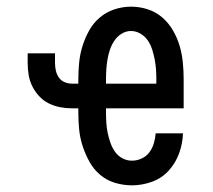

<svg xmlns="http://www.w3.org/2000/svg" viewBox="-20 -548 640 576"><path d="M376 8Q350 8 325 0.5Q300 -7 280.5 -23.5Q261 -40 248.5 -62.5Q236 -85 228 -109.5Q220 -134 217.5 -159Q215 -184 215 -210V-223H197Q178 -223 160 -226.5Q142 -230 126 -238Q110 -246 97.5 -259.5Q85 -273 77 -289Q69 -305 66 -323Q63 -341 63 -360V-388H145V-360Q145 -348 147.5 -336.5Q150 -325 156.5 -315.5Q163 -306 174 -301.5Q185 -297 197 -297H215V-310Q215 -335 217.5 -360.5Q220 -386 227.5 -410Q235 -434 247.5 -456.5Q260 -479 279.5 -495.5Q299 -512 323.5 -520Q348 -528 373 -528Q399 -528 423.5 -520Q448 -512 467 -495.5Q486 -479 499 -456.5Q512 -434 519 -410Q526 -386 528.5 -360.5Q531 -335 531 -310V-223H298V-210Q298 -195 299 -179.5Q300 -164 303 -149.5Q306 -135 311 -120.5Q316 -106 324.5 -93.5Q333 -81 346.5 -73.5Q360 -66 376 -66Q391 -66 405 -72.5Q419 -79 428 -91Q437 -103 441.5 -118Q446 -133 447 -148H529Q528 -118 517.5 -88.5Q507 -59 486 -36Q465 -13 435.5 -2.5Q406 8 376 8ZM298 -297H449V-310Q449 -325 448 -340Q447 -355 444 -370Q441 -385 436.5 -399.5Q432 -414 423.5 -426.5Q415 -439 401.5 -447Q388 -455 373 -455Q358 -455 345 -447Q332 -439 323.5 -426.5Q315 -414 310 -399.5Q305 -385 302.5 -370Q300 -355 299 -340Q298 -325 298 -310Z"/></svg>

Font: Iosevka Custom Extended
Style: Regular
Weight: 400
Width: 7
Monospace: yes
Designer: Belleve Invis
Foundry: Belleve Invis
Version: Version 11.2.4; ttfautohint (v1.8.4)